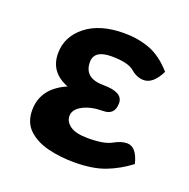

<svg xmlns="http://www.w3.org/2000/svg" viewBox="-87 -512 593 603"><g transform="rotate(20 209.0 -210.5)"><path d="M220.2 6.8Q172.9 6.8 132.1 -3.4Q91.3 -13.7 66.2 -37.6Q41 -61.5 41 -102.1Q41 -175.8 120.1 -210Q56.2 -234.4 56.2 -297.9Q56.2 -353.5 103 -390.9Q149.9 -428.2 231 -428.2Q276.9 -428.2 316.4 -413.6Q356 -398.9 392.1 -357.9Q369.1 -310.5 336.9 -310.5Q314.5 -310.5 293.7 -328.4Q272.9 -346.2 217.8 -346.2Q159.7 -346.2 159.7 -306.2Q159.7 -252.4 224.9 -252.4Q290 -252.4 290 -215.8Q290 -175.8 250.7 -175.8Q211.4 -175.8 184.3 -161.6Q157.2 -147.5 157.2 -125Q157.2 -105.5 176.3 -92.3Q195.3 -79.1 235.8 -79.1Q289.6 -79.1 313.7 -92.8Q337.9 -106.4 356.9 -106.4Q389.2 -106.4 401.9 -53.2Q364.7 -24.9 323.2 -9Q281.7 6.8 220.2 6.8Z"/></g></svg>

Font: ALMAS
Style: Bold
Weight: 700
Designer: ALMAS Font/ by Husham Jawad Kadhim, derived from the Bainsely font by/ Paul James MIller
Foundry: High-Logic / Made with FontCreator
Version: Version 1.411;September 19, 2021;FontCreator 14.0.0.2814 32-